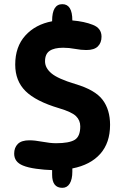

<svg xmlns="http://www.w3.org/2000/svg" viewBox="-20 -808 596 921"><path d="M327 15Q327 52 314.5 72.5Q302 93 279 93Q230 93 230 30V8Q193 7 153.5 1.5Q114 -4 90 -14Q48 -31 48 -71Q48 -100 65.5 -117.5Q83 -135 121 -135Q147 -135 184 -128Q221 -121 249 -121Q311 -121 338 -137Q365 -153 365 -202Q365 -231 344.5 -251Q324 -271 263 -289Q152 -322 102.5 -371Q53 -420 53 -498Q53 -584 101.5 -637.5Q150 -691 230 -706V-708Q230 -788 279 -788Q327 -788 327 -710Q385 -705 425 -689Q467 -673 467 -632Q467 -603 449.5 -585.5Q432 -568 394 -568Q369 -568 340 -573.5Q311 -579 283 -579Q240 -579 218 -564Q196 -549 196 -514Q196 -482 227 -456Q258 -430 341 -405Q436 -377 472 -329.5Q508 -282 508 -209Q508 -123 461 -70Q414 -17 327 0Z"/></svg>

Font: Madimi One
Style: Regular
Weight: 400
Designer: Taurai Valerie Mtake, Mirko Velimirovic
Foundry: TaVaTake
Version: Version 1.000; ttfautohint (v1.8.4.7-5d5b)